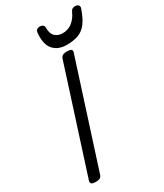

<svg xmlns="http://www.w3.org/2000/svg" viewBox="-274 -1243 1164 1361"><g transform="rotate(-30 307.5 -562.5)"><path d="M88 14Q66 14 55.5 7Q45 0 49 -16L321 -863Q326 -877 338.5 -883.5Q351 -890 373 -890Q396 -890 406 -883Q416 -876 411 -860L139 -14Q135 0 123 7Q111 14 88 14ZM397 -930Q324 -930 286.5 -975Q249 -1020 259 -1111Q261 -1126 270 -1132.5Q279 -1139 294 -1139Q309 -1139 318.5 -1131.5Q328 -1124 328 -1111Q327 -1061 351 -1038.5Q375 -1016 412 -1016Q458 -1016 491 -1042.5Q524 -1069 542 -1109Q550 -1127 559 -1133Q568 -1139 582 -1139Q599 -1139 608.5 -1129.5Q618 -1120 613 -1105Q590 -1037 561.5 -998.5Q533 -960 493 -945Q453 -930 397 -930Z"/></g></svg>

Font: Playwrite DK Uloopet
Style: Regular
Weight: 400
Designer: Veronika Burian, José Scaglione
Foundry: TypeTogether
Version: Version 1.002